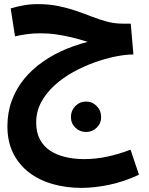

<svg xmlns="http://www.w3.org/2000/svg" viewBox="-20 -520 727 934"><path d="M399 122Q368 122 346.5 101Q325 80 325 49Q325 18 346.5 -4Q368 -26 399 -26Q429 -26 450.5 -4Q472 18 472 49Q472 80 450.5 101Q429 122 399 122ZM377 394Q301 394 235 375Q169 356 120 318Q71 280 43.5 224Q16 168 16 95Q16 27 37.5 -31Q59 -89 97.5 -136Q136 -183 189 -220Q242 -257 305.5 -283Q369 -309 439 -324L441 -306Q417 -313 388 -322Q359 -331 325.5 -339Q292 -347 254.5 -352.5Q217 -358 176 -358Q140 -358 108.5 -353.5Q77 -349 53 -343L32 -479Q61 -488 94.5 -494Q128 -500 164 -500Q218 -500 264 -490.5Q310 -481 350.5 -467Q391 -453 428.5 -438.5Q466 -424 502 -414.5Q538 -405 576 -405H616L629 -255Q591 -255 541.5 -245Q492 -235 439 -216Q386 -197 335.5 -169Q285 -141 244.5 -104Q204 -67 180 -22Q156 23 156 76Q156 124 174 158Q192 192 224 213Q256 234 298.5 244Q341 254 390 254Q445 254 501.5 242Q558 230 615 208L656 330Q583 364 511 379Q439 394 377 394Z"/></svg>

Font: Noto Sans
Style: Bold
Weight: 700
Designer: Monotype Design Team
Foundry: Monotype Imaging Inc.
Version: Version 2.000;GOOG;noto-source:20170915:90ef993387c0; ttfaut